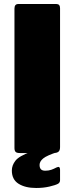

<svg xmlns="http://www.w3.org/2000/svg" viewBox="-20 -762 371 956"><path d="M261 -742Q279 -742 279 -721V-29Q279 -13 271 -6.5Q263 0 246 0H79Q63 0 57.5 -6Q52 -12 52 -25V-719Q52 -742 71 -742ZM39 87Q39 61 57 38Q75 15 133 -6H269Q213 12 195 27Q177 42 177 59Q177 74 184 81Q191 88 205 88Q222 88 235 83.5Q248 79 261 72Q279 63 279 83V135Q279 147 269 153Q256 160 226 167Q196 174 160 174Q106 174 72.5 153Q39 132 39 87Z"/></svg>

Font: Libre Franklin Thin Black
Style: Regular
Weight: 900
Version: Version 3.000